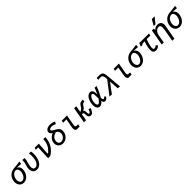

<svg xmlns="http://www.w3.org/2000/svg" viewBox="774 -3468 6277 6277"><g transform="rotate(-45 3912.0 -329.5)"><path d="M38 -218Q38 -250.5 43.5 -279.5Q57 -358 101.2 -419.8Q145.5 -481.5 211.8 -517Q278 -552.5 356 -555Q423 -557 623.5 -586L613 -488.5Q518 -498.5 426.5 -504Q527.5 -449 527.5 -327.5Q527.5 -298.5 521.5 -264.5Q508 -187.5 469.5 -125Q431 -62.5 373.2 -26.2Q315.5 10 246.5 10Q184 10 136.5 -19.5Q89 -49 63.5 -100.8Q38 -152.5 38 -218ZM427 -280.5Q431.5 -307.5 431.5 -332Q431.5 -394 404.2 -431.2Q377 -468.5 329 -468.5Q286.5 -468.5 246.8 -441.5Q207 -414.5 178.5 -368Q150 -321.5 140 -265.5Q135.5 -241 135.5 -218Q135.5 -175.5 149.5 -141.8Q163.5 -108 188.5 -89Q213.5 -70 246 -70Q286.5 -70 324.2 -98Q362 -126 389.2 -174.2Q416.5 -222.5 427 -280.5Z M668 -192.5Q668 -223.5 675 -261Q681.5 -295.5 698 -351Q713.5 -403.5 721.2 -440.8Q729 -478 729 -517.5Q729 -537 727 -553.5L825.5 -546.5Q826.5 -497 816.5 -448.8Q806.5 -400.5 787.5 -332.5Q770.5 -273 766.5 -251Q761.5 -220 761.5 -196Q761.5 -141.5 784.5 -108Q807.5 -74.5 858 -74.5Q903.5 -74.5 939.5 -106.5Q975.5 -138.5 998.8 -187.2Q1022 -236 1031 -287Q1044 -363.5 1044 -436.5Q1044 -499.5 1034.5 -553L1126 -547Q1138 -492.5 1138 -431.5Q1138 -361 1121.5 -277Q1105.5 -191.5 1067.5 -126.2Q1029.5 -61 974.8 -25Q920 11 854.5 11Q798.5 11 756.2 -13.8Q714 -38.5 691 -84.5Q668 -130.5 668 -192.5Z M1387.5 -478H1282L1295 -550H1488.5L1459 -118Q1466.5 -118 1477 -119.5Q1487.5 -121 1493 -123Q1553.5 -178 1594 -229.2Q1634.5 -280.5 1664 -360.2Q1693.5 -440 1699 -553.5L1791.5 -546.5Q1778 -340 1687.8 -206.8Q1597.5 -73.5 1466 2L1367.5 0Z M1847 -198.5Q1847 -223.5 1851 -244Q1860 -296 1889 -342.2Q1918 -388.5 1962 -422.5Q2006 -456.5 2059 -473.5Q2018.5 -493 1995.2 -522.8Q1972 -552.5 1972 -589.5Q1972 -596 1974 -610Q1980 -644.5 2006 -672.2Q2032 -700 2076.8 -716.2Q2121.5 -732.5 2181 -732.5Q2231 -732.5 2281.2 -720.2Q2331.5 -708 2375 -684Q2366 -667 2346.5 -632Q2344 -626.5 2340.5 -621Q2337 -615.5 2333.5 -609Q2281.5 -633.5 2245.8 -642.8Q2210 -652 2180 -652Q2149.5 -652 2125.2 -644.5Q2101 -637 2086.5 -624.2Q2072 -611.5 2069.5 -596Q2068 -577 2090.5 -557.5Q2113 -538 2159.5 -508.5Q2205.5 -485.5 2237.8 -465.2Q2270 -445 2288.5 -422Q2311.5 -402.5 2326.5 -370.8Q2341.5 -339 2341.5 -293.5Q2341.5 -267.5 2336.5 -240.5Q2324 -167 2283.5 -110.8Q2243 -54.5 2184 -23.8Q2125 7 2058 7Q1993.5 7 1945.8 -20.5Q1898 -48 1872.5 -94.8Q1847 -141.5 1847 -198.5ZM2242.5 -248.5Q2245 -265 2245 -279Q2245 -320.5 2223.2 -357.8Q2201.5 -395 2150 -422Q2063.5 -403.5 2010.5 -355.2Q1957.5 -307 1944 -232Q1941 -213.5 1941 -196Q1941 -158 1955.8 -130.5Q1970.5 -103 1997 -88.5Q2023.5 -74 2057 -74Q2103.5 -74 2143 -99Q2182.5 -124 2208.5 -164.2Q2234.5 -204.5 2242.5 -248.5Z M2627 -110Q2627 -133.5 2631 -155L2686 -471H2535.5L2550 -550H2791L2725 -177.5Q2722.5 -161.5 2722.5 -151.5Q2722.5 -119.5 2738 -103.8Q2753.5 -88 2775.5 -88H2845Q2839.5 -60 2829.5 0H2705.5Q2683 0 2665 -13Q2647 -26 2637 -51Q2627 -76 2627 -110Z M3242.5 -130.5Q3242 -135 3242 -146.5Q3241.5 -172 3238.5 -189.5Q3235.5 -207 3224.2 -220Q3213 -233 3190.5 -233H3164L3123 0H3026L3123 -550H3220L3180 -324Q3221.5 -334.5 3258.2 -364.5Q3295 -394.5 3318.5 -440.5Q3339.5 -478 3361.8 -501.5Q3384 -525 3414.5 -537.5Q3445 -550 3487.5 -550H3527.5L3513 -467H3494Q3457 -467 3431.5 -443.8Q3406 -420.5 3386.5 -381Q3366.5 -351 3339.5 -324.8Q3312.5 -298.5 3270.5 -281.5Q3294.5 -273 3304.2 -252.5Q3314 -232 3317 -189.5Q3318.5 -178 3319.5 -151.5Q3320 -127.5 3322 -113.2Q3324 -99 3330.5 -89Q3337 -79 3350.5 -79Q3378 -79 3397.5 -112.5Q3417 -146 3433 -199L3509.5 -176Q3487.5 -101 3447 -48.5Q3406.5 4 3347.5 4Q3305.5 4 3281.8 -17.8Q3258 -39.5 3249.8 -70Q3241.5 -100.5 3242.5 -130.5Z M3627 -188.5Q3627 -232.5 3635.5 -278Q3650.5 -363 3683 -426Q3715.5 -489 3760.2 -523Q3805 -557 3856 -557Q3908 -557 3937 -524.8Q3966 -492.5 3973 -437Q3979.5 -406.5 3981.5 -338.5Q4007 -392.5 4032.8 -454.8Q4058.5 -517 4070.5 -553.5L4155.5 -546.5Q4128.5 -463 4084.2 -368.8Q4040 -274.5 3994.5 -196.5L3981.5 -176.5Q3984.5 -128.5 3993 -105.5Q4001.5 -82.5 4021.5 -82.5Q4039 -82.5 4056.2 -96Q4073.5 -109.5 4087.5 -131L4133 -82Q4073.5 6 4008 6Q3974 6 3952.2 -19Q3930.5 -44 3920.5 -91.5Q3883 -46 3844 -20Q3805 6 3762.5 6Q3722 6 3691.2 -17.2Q3660.5 -40.5 3643.8 -84.5Q3627 -128.5 3627 -188.5ZM3716.5 -200.5Q3716.5 -149.5 3731.8 -117Q3747 -84.5 3773 -84.5Q3801 -84.5 3838.2 -120.2Q3875.5 -156 3912.5 -213Q3912 -231 3912 -269.5Q3911 -372 3908.5 -397.5Q3905.5 -426.5 3892 -446.8Q3878.5 -467 3858.5 -467Q3832 -467 3804.8 -441.8Q3777.5 -416.5 3755.2 -369.5Q3733 -322.5 3722 -261.5Q3716.5 -228.5 3716.5 -200.5Z M4442.5 -306.5Q4475 -348.5 4504 -386.8Q4533 -425 4559 -458.5Q4558 -527 4549.5 -569.2Q4541 -611.5 4518.8 -634.2Q4496.5 -657 4455.5 -657Q4412.5 -657 4388.5 -656Q4364.5 -655 4339 -651L4344 -728.5Q4376 -731.5 4396.5 -732.2Q4417 -733 4448 -733Q4515 -733 4553.2 -717.5Q4591.5 -702 4611 -664.5Q4630.5 -627 4637.5 -558Q4643.5 -513 4648.8 -455.8Q4654 -398.5 4656.8 -363.2Q4659.5 -328 4660.5 -314.5Q4667.5 -221 4674.2 -147Q4681 -73 4691 3.5L4593.5 -3.5Q4590 -46.5 4584.5 -133Q4576 -272 4570 -336.5Q4491.5 -236 4434.8 -160.8Q4378 -85.5 4315 3.5L4209.5 -3Q4318 -143.5 4442.5 -306.5Z M5027 -110Q5027 -133.5 5031 -155L5086 -471H4935.5L4950 -550H5191L5125 -177.5Q5122.5 -161.5 5122.5 -151.5Q5122.5 -119.5 5138 -103.8Q5153.5 -88 5175.5 -88H5245Q5239.5 -60 5229.5 0H5105.5Q5083 0 5065 -13Q5047 -26 5037 -51Q5027 -76 5027 -110Z M5438 -218Q5438 -250.5 5443.5 -279.5Q5457 -358 5501.2 -419.8Q5545.5 -481.5 5611.8 -517Q5678 -552.5 5756 -555Q5823 -557 6023.5 -586L6013 -488.5Q5918 -498.5 5826.5 -504Q5927.5 -449 5927.5 -327.5Q5927.5 -298.5 5921.5 -264.5Q5908 -187.5 5869.5 -125Q5831 -62.5 5773.2 -26.2Q5715.5 10 5646.5 10Q5584 10 5536.5 -19.5Q5489 -49 5463.5 -100.8Q5438 -152.5 5438 -218ZM5827 -280.5Q5831.5 -307.5 5831.5 -332Q5831.5 -394 5804.2 -431.2Q5777 -468.5 5729 -468.5Q5686.5 -468.5 5646.8 -441.5Q5607 -414.5 5578.5 -368Q5550 -321.5 5540 -265.5Q5535.5 -241 5535.5 -218Q5535.5 -175.5 5549.5 -141.8Q5563.5 -108 5588.5 -89Q5613.5 -70 5646 -70Q5686.5 -70 5724.2 -98Q5762 -126 5789.2 -174.2Q5816.5 -222.5 5827 -280.5Z M6104 -470.5Q6128.5 -525 6137.5 -554Q6159.5 -552 6326 -551Q6492.5 -550 6579 -550L6568.5 -471H6398Q6376 -416.5 6358.5 -356.8Q6341 -297 6329.5 -243.5Q6322.5 -209 6319 -186.5Q6315.5 -164 6315.5 -144Q6315.5 -77 6365 -77Q6392 -77 6418.8 -91Q6445.5 -105 6464.5 -126.5L6515 -65Q6447.5 6.5 6357.5 6.5Q6227.5 6.5 6227.5 -145.5Q6227.5 -186.5 6236.5 -234.5Q6257 -360 6299 -470.5Q6239 -468.5 6204.5 -459.8Q6170 -451 6150.5 -430L6089 -436.5Z M7035.5 -368Q7035.5 -425 7016.8 -452.5Q6998 -480 6956 -480Q6908.5 -480 6868.5 -453.5Q6828.5 -427 6802 -382.8Q6775.5 -338.5 6766.5 -287L6716.5 0H6621.5L6649 -154.5L6652 -170.5Q6657 -200.5 6664 -238.2Q6671 -276 6673 -284Q6690.5 -392 6719.5 -553.5L6807 -550L6806.5 -483Q6839 -520.5 6884 -540.2Q6929 -560 6977.5 -560Q7033 -560 7070.5 -537.5Q7108 -515 7126.5 -477.8Q7145 -440.5 7145 -396.5Q7145 -376 7141.5 -358.5L7051 156.5H6952.5L7017 -209.5Q7035.5 -312.5 7035.5 -368ZM6862.5 -611.5 6979.5 -816.5H7109L6945 -611.5Z M7238 -218Q7238 -250.5 7243.5 -279.5Q7257 -358 7301.2 -419.8Q7345.5 -481.5 7411.8 -517Q7478 -552.5 7556 -555Q7623 -557 7823.5 -586L7813 -488.5Q7718 -498.5 7626.5 -504Q7727.5 -449 7727.5 -327.5Q7727.5 -298.5 7721.5 -264.5Q7708 -187.5 7669.5 -125Q7631 -62.5 7573.2 -26.2Q7515.5 10 7446.5 10Q7384 10 7336.5 -19.5Q7289 -49 7263.5 -100.8Q7238 -152.5 7238 -218ZM7627 -280.5Q7631.5 -307.5 7631.5 -332Q7631.5 -394 7604.2 -431.2Q7577 -468.5 7529 -468.5Q7486.5 -468.5 7446.8 -441.5Q7407 -414.5 7378.5 -368Q7350 -321.5 7340 -265.5Q7335.5 -241 7335.5 -218Q7335.5 -175.5 7349.5 -141.8Q7363.5 -108 7388.5 -89Q7413.5 -70 7446 -70Q7486.5 -70 7524.2 -98Q7562 -126 7589.2 -174.2Q7616.5 -222.5 7627 -280.5Z"/></g></svg>

Font: JuliaMono MediumItalic
Style: Regular
Weight: 500
Italic angle: -9°
Monospace: yes
Designer: cormullion
Foundry: corm
Version: Version 0.049; ttfautohint (v1.8.4)